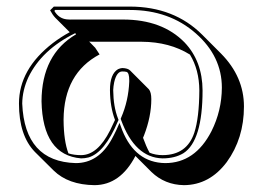

<svg xmlns="http://www.w3.org/2000/svg" viewBox="-20 -489 788 578"><path d="M430.2 -29.3Q448.2 -22 469.2 -22Q542.5 -22 564.9 -89.4Q579.6 -134.3 580.1 -216.8Q579.6 -279.3 551.8 -324.7Q490.7 -362.8 406.7 -363.3H259.8Q252.4 -363.3 248.5 -363.8L266.6 -345.2L279.8 -325.2Q172.4 -268.1 171.4 -129.4Q171.4 -127.9 171.4 -127.4Q171.9 -64.5 186 -27.3Q202.6 -22 224.1 -22Q273.9 -22 311.5 -96.7Q318.8 -111.3 326.2 -127.9Q311.5 -166.5 311 -217.8Q311 -266.6 335.4 -280.8Q341.8 -283.7 348.1 -284.2Q364.7 -283.7 371.6 -276.9L428.2 -220.2Q435.5 -211.4 435.5 -190.4Q435.5 -138.2 413.6 -81.5Q412.1 -77.6 410.6 -74.2Q419.9 -48.3 430.2 -29.3ZM387.7 -19.5Q342.3 67.9 264.6 68.4Q185.5 67.4 141.6 24.4L85 -31.7Q37.1 -81.1 37.1 -177.2Q37.1 -280.8 139.2 -359.4Q163.6 -377.9 189.9 -392.1L146.5 -435.5Q138.2 -444.3 130.9 -458L142.1 -469.2H371.1Q504.4 -468.8 588.9 -384.3L645.5 -327.6Q714.4 -257.8 714.4 -168.5Q714.4 -72.3 662.6 -1Q610.8 67.9 533.7 68.4Q476.1 67.4 436 28.8ZM589.8 -216.8Q589.8 -64.9 532.2 -27.8Q506.3 -12.2 469.2 -12.2Q386.2 -14.2 344.7 -127.4L343.3 -131.3L344.7 -134.8Q366.7 -185.5 369.1 -243.2Q369.1 -245.6 369.1 -247.1Q369.1 -269.5 361.3 -272.5Q356 -273.9 348.1 -273.9Q331.1 -273.9 323.7 -241.2Q321.3 -229.5 320.8 -217.8Q321.3 -167.5 335.4 -131.8L336.9 -127.9L335 -124Q294.9 -29.3 246.6 -15.1Q235.4 -12.2 224.1 -12.2Q108.4 -22 105 -184.1Q105.5 -325.2 209 -385.7L206.5 -389.2Q105.5 -339.4 65.4 -256.3Q47.4 -217.3 46.9 -177.2Q54.2 -2.4 208 2Q276.4 2 315.9 -69.3Q323.2 -82.5 330.1 -97.2L339.8 -119.1L348.1 -96.7Q387.2 0.5 477.1 2Q567.4 2 616.7 -94.2Q647.5 -155.8 647.9 -225.1Q647.9 -319.3 569.8 -388.2Q489.7 -459 371.1 -459H146L143.6 -456.1Q157.2 -433.1 181.2 -430.7Q189.9 -429.7 203.1 -430.2H350.1Q468.3 -430.2 535.6 -361.3Q589.4 -304.7 589.8 -216.8Z"/></svg>

Font: Linux Biolinum Shadow O
Style: Regular
Weight: 400
Designer: Philipp H. Poll
Foundry: Philipp H. Poll
Version: Version 1.0.4